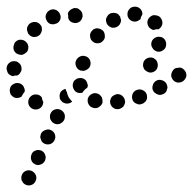

<svg xmlns="http://www.w3.org/2000/svg" viewBox="-31 -302 580 577"><path d="M77 225Q73 216 65 212Q56 208 48 211Q39 214 35 223Q33 227 33 232Q33 236 34 240Q36 244 39 248Q42 251 46 253Q54 257 63 254Q72 251 76 242Q80 234 77 225ZM104 181Q100 189 92 192Q83 196 75 192Q66 188 63 179Q60 170 64 162Q64 161 64 161Q64 161 64 161Q66 157 69 154Q73 151 77 150Q81 148 86 149Q90 149 94 151Q102 155 105 164Q108 172 104 181ZM134 102Q131 93 122 89Q114 85 105 89Q96 92 92 100Q91 104 90 109Q90 113 92 117Q93 122 96 125Q99 128 103 130Q107 132 112 132Q116 132 120 131Q125 129 128 126Q131 123 133 119Q137 111 134 102ZM164 49Q164 45 163 41Q161 36 158 33Q155 30 151 28Q143 24 134 27Q125 30 121 39Q119 43 119 47Q119 52 120 56Q122 60 125 64Q128 67 132 69Q140 73 149 70Q158 66 162 58Q164 54 164 49ZM91 22Q83 28 74 27Q65 26 59 19Q53 12 54 2Q55 -7 62 -13Q69 -19 78 -18Q83 -18 87 -16Q91 -14 94 -10Q94 -9 95 -9Q95 -8 95 -7Q96 -5 96 -3Q97 1 99 4Q99 5 99 5Q99 6 99 6Q98 16 91 22ZM344 10Q342 14 340 18Q337 21 333 23Q329 26 324 26Q315 27 308 21Q301 15 300 6Q299 1 301 -3Q302 -7 305 -11Q308 -14 312 -16Q316 -18 320 -19Q328 -20 335 -15Q342 -10 344 -2Q344 -1 344 0Q345 0 345 1Q345 1 345 1Q345 6 344 10ZM266 20Q258 25 249 22Q240 20 235 11Q231 3 233 -6Q236 -15 244 -19Q252 -24 261 -21Q265 -20 269 -17Q272 -14 274 -11Q276 -8 276 -6Q277 -3 277 -1Q277 1 277 4Q277 5 277 5Q277 6 277 7Q274 15 266 20ZM396 10Q400 9 403 6Q407 3 409 -1Q411 -5 411 -9Q411 -14 410 -18Q407 -27 398 -31Q390 -35 381 -32Q372 -29 368 -21Q364 -12 367 -3Q368 1 371 4Q374 8 378 9Q382 11 387 12Q391 12 396 10ZM154 2Q151 -1 149 -5Q148 -10 148 -14Q148 -18 150 -23Q152 -28 157 -31Q161 -34 166 -35Q167 -30 170 -25Q171 -20 173 -15Q176 -7 182 -1Q184 1 186 3Q181 8 174 9Q167 10 161 7Q157 6 154 2ZM24 -8Q20 -7 15 -8Q11 -9 7 -12Q4 -15 1 -18V-19Q-3 -27 -1 -36Q1 -45 9 -49Q17 -54 26 -52Q35 -50 40 -42V-41Q42 -38 43 -34Q44 -30 43 -26Q39 -22 36 -16Q35 -14 34 -12Q34 -11 33 -11Q33 -11 32 -11Q28 -8 24 -8ZM461 -20Q465 -22 468 -26Q470 -29 471 -34Q473 -38 472 -42Q471 -47 469 -51Q464 -59 455 -61Q446 -64 438 -59Q430 -54 428 -45Q425 -36 430 -28Q432 -24 436 -22Q439 -19 444 -18Q448 -16 452 -17Q457 -18 461 -20ZM197 -26Q190 -32 188 -41Q187 -45 188 -50Q189 -54 191 -58Q194 -62 198 -64Q201 -67 206 -67Q215 -69 223 -64Q230 -59 232 -49Q233 -47 233 -44Q232 -41 231 -38Q224 -34 219 -27Q218 -25 217 -24Q216 -23 216 -23Q215 -23 214 -23Q205 -21 197 -26ZM529 -73Q530 -82 525 -89Q522 -93 518 -96Q515 -98 510 -99Q506 -99 501 -98Q497 -98 493 -95Q486 -89 484 -80Q482 -71 488 -63Q493 -56 502 -54Q512 -53 519 -58Q527 -64 529 -73ZM0 -76Q-4 -78 -7 -82Q-9 -86 -10 -90Q-12 -94 -11 -99Q-10 -108 -2 -114Q5 -119 14 -118Q19 -118 23 -115Q26 -113 29 -110Q32 -106 33 -102Q34 -97 34 -93Q33 -87 29 -82Q26 -77 20 -75Q17 -75 14 -75Q11 -74 8 -73Q8 -73 8 -73Q8 -73 8 -73Q4 -74 0 -76ZM399 -108Q398 -104 400 -100Q401 -95 404 -92Q407 -89 411 -87Q419 -82 428 -85Q437 -88 441 -96Q445 -105 442 -114Q440 -122 431 -127Q423 -131 414 -128Q405 -125 401 -117Q399 -113 399 -108ZM198 -102Q194 -110 197 -119Q201 -128 209 -132Q217 -136 226 -133Q235 -130 239 -122Q243 -113 240 -104Q238 -98 232 -94Q227 -90 220 -89Q219 -89 218 -89Q215 -90 212 -90Q212 -90 211 -90Q211 -90 211 -90Q202 -93 198 -102ZM10 -153Q8 -162 12 -170V-171Q16 -179 25 -182Q34 -184 42 -180Q46 -178 49 -174Q52 -171 53 -167Q55 -162 54 -158Q54 -153 52 -150V-149Q50 -145 46 -143Q43 -140 38 -138Q36 -138 33 -137Q30 -137 27 -138Q25 -139 23 -139Q22 -140 22 -140Q22 -140 21 -140Q13 -144 10 -153ZM424 -165Q423 -169 424 -174Q426 -183 434 -188Q442 -193 451 -191Q455 -191 459 -188Q462 -186 465 -182Q467 -178 468 -174Q469 -169 468 -165Q467 -156 459 -151Q451 -145 442 -147Q441 -147 440 -147Q440 -148 439 -148Q438 -148 437 -149Q434 -150 432 -152Q429 -154 428 -157Q425 -160 424 -165ZM284 -194Q284 -202 280 -208Q278 -210 276 -212Q276 -212 276 -212Q276 -212 275 -212Q272 -215 267 -216Q263 -217 259 -217Q254 -216 250 -214Q247 -211 244 -208Q238 -200 240 -191Q241 -182 249 -176Q256 -171 265 -172Q274 -173 280 -181Q285 -187 284 -194ZM52 -206Q50 -210 50 -214Q50 -219 52 -223Q54 -227 57 -230Q64 -236 73 -236Q83 -236 89 -229Q92 -226 94 -222Q95 -218 95 -213Q95 -209 93 -205Q92 -201 88 -197Q83 -192 75 -191Q67 -190 61 -194Q59 -196 57 -197Q57 -197 57 -198Q57 -198 56 -198Q53 -201 52 -206ZM417 -220Q411 -228 412 -237Q413 -246 421 -252Q428 -258 437 -256Q447 -255 452 -248Q458 -240 457 -231Q456 -222 448 -216Q448 -216 447 -215Q446 -215 446 -214Q442 -214 438 -214Q435 -213 431 -212Q427 -212 423 -215Q419 -217 417 -220ZM322 -222Q318 -220 314 -219Q310 -218 305 -219Q301 -220 297 -223Q294 -225 291 -229Q289 -233 288 -237Q287 -242 288 -246Q289 -250 292 -254Q294 -258 298 -260Q302 -263 306 -263Q311 -264 315 -263Q320 -262 323 -260Q327 -257 329 -253Q330 -253 330 -253Q330 -252 330 -252Q331 -248 332 -244Q333 -243 333 -243Q333 -236 330 -231Q328 -226 322 -222ZM108 -260Q111 -268 120 -272Q124 -274 129 -274Q133 -274 137 -272Q141 -271 144 -267Q148 -264 149 -260Q153 -252 150 -243Q146 -234 138 -231H137Q133 -229 129 -229Q124 -229 120 -230Q118 -231 115 -233Q113 -235 111 -237Q110 -239 109 -241Q108 -241 108 -242Q108 -242 108 -243Q104 -251 108 -260ZM178 -270Q181 -273 185 -275Q189 -277 193 -278Q197 -278 202 -277Q206 -275 209 -272Q213 -269 215 -265Q217 -261 217 -257Q218 -252 216 -248Q213 -239 205 -235Q197 -231 188 -234Q183 -235 179 -239Q175 -243 174 -248Q174 -250 174 -253Q174 -257 173 -261Q173 -261 173 -261Q173 -262 173 -262Q175 -267 178 -270ZM374 -237Q370 -237 365 -239Q361 -241 358 -244Q355 -247 353 -252Q352 -256 352 -260Q352 -269 359 -276Q365 -282 375 -282Q384 -282 391 -275Q397 -269 397 -259Q397 -259 397 -259Q397 -259 397 -259Q396 -258 396 -257Q392 -251 391 -244Q387 -241 383 -239Q379 -237 374 -237Z"/></svg>

Font: FRB American Cursive Guidelines Dotted Extrabold
Style: Bold Italic
Weight: 800
Italic angle: -25°
Version: Version 2.0;Modular Font Editor K font №1